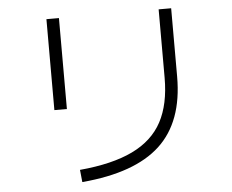

<svg xmlns="http://www.w3.org/2000/svg" viewBox="-54 -804 1108 917"><g transform="rotate(-5 500.0 -345.0)"><path d="M261 -304H201V-740H261ZM304 50 298 -9Q454 -23 551.5 -70Q649 -117 694 -201Q739 -285 739 -412V-740H799V-412Q799 -196 678.5 -84Q558 28 304 50Z"/></g></svg>

Font: Murecho Light
Style: Regular
Weight: 300
Designer: Neil Summerour
Foundry: Positype
Version: Version 1.010; ttfautohint (v1.8.3)